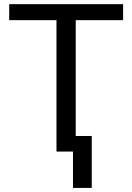

<svg xmlns="http://www.w3.org/2000/svg" viewBox="-20 -731 637 926"><path d="M24.4 -633.8V-710.9H573.7V-633.8H345.2V0H252.4V-633.8ZM422.4 -75.2V175.3H332V-75.2Z"/></svg>

Font: Roboto21382017
Style: Regular
Weight: 400
Designer: Christian Robertson
Foundry: Google
Version: Version 2.138; 2017